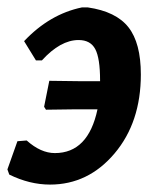

<svg xmlns="http://www.w3.org/2000/svg" viewBox="-28 -491 421 518"><path d="M107 7Q52 7 -3 -20L-8 -34L19 -110L44 -112Q82 -78 120 -78Q210 -78 235 -196H170L96 -195L91 -203L105 -273L183 -272H242V-274Q242 -334 229 -358.5Q216 -383 184 -383Q135 -383 85 -328H69L37 -380Q106 -453 193 -471H209Q285 -460 318.5 -417.5Q352 -375 352 -290Q352 -161 281 -77Q210 7 107 7Z"/></svg>

Font: Alegreya Sans SC
Style: Bold Italic
Weight: 700
Italic angle: -7°
Designer: Juan Pablo del Peral
Foundry: Huerta Tipografica
Version: Version 2.007